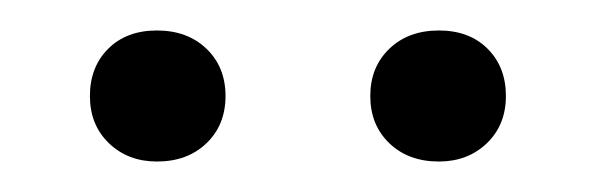

<svg xmlns="http://www.w3.org/2000/svg" viewBox="-20 -608 393 126"><path d="M83 -502Q64 -502 51.5 -514Q39 -526 39 -545Q39 -564 51 -576Q63 -588 83 -588Q103 -588 115.5 -576Q128 -564 128 -545Q128 -526 115.5 -514Q103 -502 83 -502ZM268 -502Q248 -502 235.5 -514Q223 -526 223 -545Q223 -564 235.5 -576Q248 -588 268 -588Q288 -588 300 -576Q312 -564 312 -545Q312 -526 299.5 -514Q287 -502 268 -502Z"/></svg>

Font: EauTestInfant
Style: Regular
Weight: 400
Designer: Christian Thalmann (Catharsis Fonts)
Version: Version 0.001;PS 000.001;hotconv 1.0.88;makeotf.lib2.5.64775